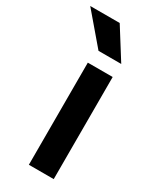

<svg xmlns="http://www.w3.org/2000/svg" viewBox="-255 -809 699 863"><g transform="rotate(30 94.5 -378.0)"><path d="M188 0H59V-530H188ZM94 -756 192 -600H74L-59 -756Z"/></g></svg>

Font: Roundo SemiBold
Style: Regular
Weight: 600
Designer: Namrata Goyal (Gurmukhi), Shiva Nallaperumal (Latin)
Foundry: Indian Type Foundry
Version: Version 1.000;PS 1.0;hotconv 1.0.88;makeotf.lib2.5.647800